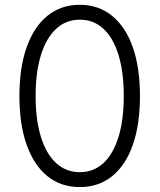

<svg xmlns="http://www.w3.org/2000/svg" viewBox="-20 -757 654 787"><path d="M307.1 9.8Q229.5 9.8 174.3 -34.9Q119.1 -79.6 89.4 -163.1Q59.6 -246.6 59.6 -363.3Q59.6 -480 89.4 -563.7Q119.1 -647.5 174.6 -692.4Q230 -737.3 307.1 -737.3Q383.8 -737.3 439.2 -692.4Q494.6 -647.5 524.2 -563.7Q553.7 -480 553.7 -363.3Q553.7 -246.6 524.4 -163.1Q495.1 -79.6 439.7 -34.9Q384.3 9.8 307.1 9.8ZM307.1 -51.3Q363.8 -51.3 404.1 -88.6Q444.3 -126 465.8 -195.8Q487.3 -265.6 487.3 -363.3Q487.3 -461.4 465.8 -531.5Q444.3 -601.6 404.1 -638.9Q363.8 -676.3 307.1 -676.3Q250.5 -676.3 210 -638.7Q169.4 -601.1 147.7 -531.2Q126 -461.4 126 -363.3Q126 -265.6 147.7 -195.8Q169.4 -126 210 -88.6Q250.5 -51.3 307.1 -51.3Z"/></svg>

Font: Inter 17pt Light
Style: Regular
Weight: 300
Version: Version 4.001;git-66647c0bb